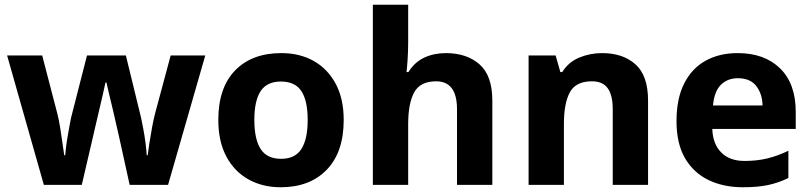

<svg xmlns="http://www.w3.org/2000/svg" viewBox="-20 -780 3420 810"><path d="M527 0 485 -191Q481 -208 473.5 -241.5Q466 -275 457 -313.5Q448 -352 440 -384.5Q432 -417 429 -432H425Q422 -417 414.5 -384.5Q407 -352 398 -313.5Q389 -275 381 -241Q373 -207 369 -189L325 0H165L10 -546H158L221 -304Q228 -278 233.5 -243.5Q239 -209 243.5 -176.5Q248 -144 251 -125H255Q256 -139 259 -162.5Q262 -186 266.5 -211Q271 -236 274.5 -256Q278 -276 280 -284L347 -546H511L575 -284Q578 -270 584 -239Q590 -208 594 -176Q598 -144 599 -125H603Q605 -142 610 -174.5Q615 -207 621.5 -242.5Q628 -278 635 -304L700 -546H846L689 0Z M1430 -274Q1430 -138 1358.5 -64Q1287 10 1164 10Q1088 10 1028.5 -23Q969 -56 935 -119.5Q901 -183 901 -274Q901 -410 972 -483Q1043 -556 1167 -556Q1244 -556 1303 -523Q1362 -490 1396 -427Q1430 -364 1430 -274ZM1053 -274Q1053 -193 1079.5 -151.5Q1106 -110 1166 -110Q1225 -110 1251.5 -151.5Q1278 -193 1278 -274Q1278 -355 1251.5 -395.5Q1225 -436 1165 -436Q1106 -436 1079.5 -395.5Q1053 -355 1053 -274Z M1702 -760V-605Q1702 -564 1699.5 -527.5Q1697 -491 1695 -476H1703Q1729 -518 1770 -537Q1811 -556 1861 -556Q1949 -556 2003 -508.5Q2057 -461 2057 -356V0H1908V-319Q1908 -437 1820 -437Q1753 -437 1727.5 -390.5Q1702 -344 1702 -257V0H1553V-760Z M2520 -556Q2608 -556 2661 -508.5Q2714 -461 2714 -356V0H2565V-319Q2565 -378 2544 -407.5Q2523 -437 2477 -437Q2409 -437 2384 -390.5Q2359 -344 2359 -257V0H2210V-546H2324L2344 -476H2352Q2378 -518 2423.5 -537Q2469 -556 2520 -556Z M3092 -556Q3205 -556 3271 -491.5Q3337 -427 3337 -308V-236H2985Q2987 -173 3022.5 -137Q3058 -101 3121 -101Q3173 -101 3216.5 -111.5Q3260 -122 3306 -144V-29Q3265 -9 3221 0.5Q3177 10 3114 10Q3032 10 2969 -20.5Q2906 -51 2870 -112.5Q2834 -174 2834 -269Q2834 -364 2866.5 -428Q2899 -492 2957 -524Q3015 -556 3092 -556ZM3093 -450Q3049 -450 3021 -422Q2993 -394 2988 -335H3197Q3196 -384 3170.5 -417Q3145 -450 3093 -450Z"/></svg>

Font: Noto Sans
Style: Bold
Weight: 700
Designer: Monotype Design Team
Foundry: Monotype Imaging Inc.
Version: Version 2.000;GOOG;noto-source:20170915:90ef993387c0; ttfaut